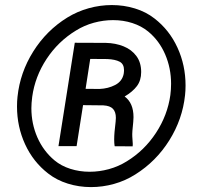

<svg xmlns="http://www.w3.org/2000/svg" viewBox="-20 -741 801 771"><path d="M250 -670.4Q290.5 -695.3 336.4 -708Q382.3 -720.7 429.2 -720.7Q477.5 -720.7 522 -707Q566.4 -693.4 600.1 -667Q660.2 -620.6 692.6 -549.8Q725.1 -479 725.1 -397.9Q725.1 -376.5 723.1 -358.9Q712.9 -262.2 659.9 -177.5Q606.9 -92.8 523.4 -40.5Q483.4 -15.1 437.7 -2.4Q392.1 10.3 345.2 10.3Q296.9 10.3 252.2 -3.7Q207.5 -17.6 173.3 -44.4Q113.3 -90.8 80.8 -161.6Q48.3 -232.4 48.3 -313.5Q48.3 -335 50.3 -352.5Q60.5 -449.7 113.5 -534.2Q166.5 -618.7 250 -670.4ZM106 -306.6Q106 -244.1 130.1 -189.2Q154.3 -134.3 198.7 -97.2Q225.6 -74.7 262.5 -63Q299.3 -51.3 339.8 -51.3Q378.9 -51.3 417.2 -61.8Q455.6 -72.3 489.3 -93.3Q560.1 -136.7 606.4 -207.5Q652.8 -278.3 664.1 -359.4Q667 -382.3 667 -404.3Q667 -467.3 643.3 -522.5Q619.6 -577.6 575.2 -614.3Q547.9 -636.7 511.5 -648.4Q475.1 -660.2 434.1 -660.2Q395.5 -660.2 356.9 -649.7Q318.4 -639.2 284.7 -618.2Q213.4 -574.7 167 -504.2Q120.6 -433.6 109.4 -352.5Q106 -326.2 106 -306.6ZM313.5 -318.8 287.6 -154.3H214.8L280.3 -569.3L405.3 -568.8Q444.3 -567.9 476.3 -554.9Q508.3 -542 527.6 -516.1Q546.9 -490.2 546.9 -451.7Q546.9 -418 529.8 -395.3Q512.7 -372.6 480.5 -353.5Q516.1 -327.6 516.1 -270.5Q516.1 -264.2 515.1 -251.5Q510.3 -209.5 511.2 -193.4L513.2 -162.6L512.7 -153.3L440.4 -153.8Q438.5 -165.5 438.5 -180.7Q438.5 -206.5 444.3 -252Q445.3 -262.7 445.3 -267.6Q445.3 -291.5 433.6 -304Q421.9 -316.4 395 -317.9ZM342.3 -504.4 323.7 -384.3 379.9 -383.8Q414.6 -385.3 442.4 -399.7Q470.2 -414.1 476.6 -443.8Q478 -452.6 478 -459.5Q478 -483.9 460.4 -493.2Q442.9 -502.4 411.1 -503.9Z"/></svg>

Font: Mardoto
Style: Bold Italic
Weight: 700
Italic angle: -12°
Designer: Christian Robertson, Vahan Hovhannisyan
Foundry: Google
Version: Version 1.000